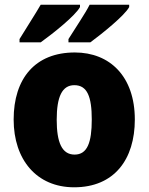

<svg xmlns="http://www.w3.org/2000/svg" viewBox="-20 -786 633 816"><path d="M529 -756V-766H361C342 -728 302 -670 271 -620V-606H364C414 -643 510 -720 529 -756ZM320 -756V-766H153C132 -729 94 -671 63 -620V-606H153C207 -645 300 -719 320 -756ZM553 -278C553 -461 447 -563 298 -563C129 -563 38 -452 38 -278C38 -107 136 10 295 10C466 10 553 -109 553 -278ZM221 -277C221 -375 244 -424 296 -424C351 -424 370 -375 370 -278C370 -180 351 -129 297 -129C243 -129 221 -181 221 -277Z"/></svg>

Font: Noto Sans Thai SemCond Blk
Style: Regular
Weight: 900
Width: 4
Designer: Monotype Design Team
Foundry: Monotype Imaging Inc.
Version: Version 2.002